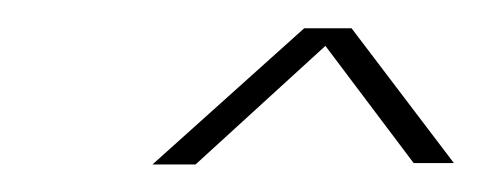

<svg xmlns="http://www.w3.org/2000/svg" viewBox="-20 -743 342 136"><path d="M88 -626.5 195.5 -723H229L301.5 -627.5H273L210.5 -710.5L118.5 -626.5Z"/></svg>

Font: Anybody ExtraLight
Style: Italic
Weight: 200
Italic angle: -10°
Designer: Tyler Finck
Foundry: Etcetera Type Company
Version: Version 1.010; ttfautohint (v1.8.3) -l 8 -r 50 -G 200 -x 14 